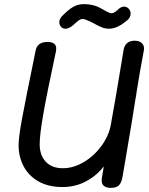

<svg xmlns="http://www.w3.org/2000/svg" viewBox="-20 -906 719 929"><path d="M677 -671Q677 -665 676 -662Q658 -567 642 -468Q638 -437 635 -424Q626 -362 590 -151L572 -46Q567 -20 554.5 -8.5Q542 3 517 3Q472 3 472 -33Q472 -42 473 -46Q477 -68 479 -81Q481 -94 482 -101Q449 -57 397 -29Q345 -1 282 -1Q213 -1 165 -29Q117 -57 93.5 -103Q70 -149 70 -204Q70 -242 86.5 -331Q103 -420 143 -615L152 -660Q160 -703 210 -703Q252 -703 252 -671Q252 -663 251 -659Q207 -454 189.5 -354Q172 -254 172 -208Q172 -155 201.5 -123.5Q231 -92 284 -92Q335 -92 385 -121.5Q435 -151 470.5 -199.5Q506 -248 516 -301Q537 -414 578 -664Q581 -685 594.5 -697Q608 -709 631 -709Q653 -709 665 -698.5Q677 -688 677 -671ZM267 -799Q267 -815 282 -830Q313 -861 335.5 -873.5Q358 -886 386 -886Q435 -886 473 -863Q480 -859 491 -853Q502 -847 508 -844.5Q514 -842 520 -842Q531 -842 547 -856Q557 -866 564.5 -870Q572 -874 581 -874Q593 -874 602.5 -864Q612 -854 612 -841Q612 -822 597 -809Q571 -787 549.5 -777Q528 -767 506 -767Q490 -767 476 -772.5Q462 -778 448.5 -785Q435 -792 428 -796Q423 -798 406.5 -806Q390 -814 379 -814Q370 -814 361 -807.5Q352 -801 336 -786Q314 -767 297 -767Q284 -767 275.5 -776Q267 -785 267 -799Z"/></svg>

Font: Mali Medium
Style: Italic
Weight: 500
Italic angle: -10°
Version: Version 1.000; ttfautohint (v1.6)